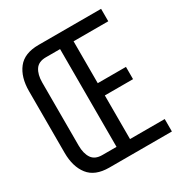

<svg xmlns="http://www.w3.org/2000/svg" viewBox="-164 -825 904 949"><g transform="rotate(-30 288.5 -350.0)"><path d="M508 -390H347V-629H545V-700H188C134 -700 94.7 -684.2 70 -652.5C45.3 -620.8 33 -578.7 33 -526V-174C33 -121.3 45.3 -79.2 70 -47.5C94.7 -15.8 134 0 188 0H545V-71H347V-320H508ZM189 -629H270V-71H189C161 -71 141 -80 129 -98C117 -116 111 -140 111 -170V-530C111 -560 117 -584 129 -602C141 -620 161 -629 189 -629Z"/></g></svg>

Font: SVN-Bebas Neue
Style: Regular
Weight: 400
Designer: Ryoichi Tsunekawa
Foundry: Ryoichi Tsunekawa
Version: Version 001.003